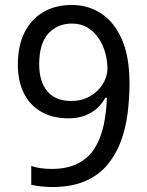

<svg xmlns="http://www.w3.org/2000/svg" viewBox="-20 -744 591 774"><path d="M190 10Q171 10 147 7.5Q123 5 106 1V-75Q123 -69 144.5 -66Q166 -63 187 -63Q253 -63 296 -86Q339 -109 363 -148.5Q387 -188 398 -240Q409 -292 411 -350H405Q392 -327 371.5 -308Q351 -289 322.5 -278Q294 -267 255 -267Q194 -267 148 -292.5Q102 -318 77 -366.5Q52 -415 52 -484Q52 -559 78.5 -612.5Q105 -666 154 -695Q203 -724 269 -724Q335 -724 387.5 -690Q440 -656 471 -586Q502 -516 502 -409Q502 -348 494.5 -287.5Q487 -227 467 -173.5Q447 -120 412 -78.5Q377 -37 322.5 -13.5Q268 10 190 10ZM267 -337Q311 -337 344 -356.5Q377 -376 395 -406Q413 -436 413 -467Q413 -500 404 -532Q395 -564 377 -590.5Q359 -617 332.5 -633Q306 -649 270 -649Q212 -649 175 -609Q138 -569 138 -484Q138 -416 170.5 -376.5Q203 -337 267 -337Z"/></svg>

Font: hingl115
Style: Book
Weight: 400
Designer: Jelle Bosma - Monotype Design Team
Foundry: Monotype Imaging Inc.
Version: Version 2.003